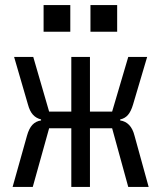

<svg xmlns="http://www.w3.org/2000/svg" viewBox="-20 -742 640 762"><path d="M263 -233H175L110 0H30L87 -203Q95 -232 108.5 -246.5Q122 -261 143 -264V-268Q123 -273 110.5 -287Q98 -301 91 -327L36 -516H112L175 -299H263V-516H337V-299H425L489 -516H564L508 -327Q500 -300 488 -286Q476 -272 457 -268V-264Q478 -261 492.5 -246Q507 -231 514 -203L570 0H489L425 -233H337V0H263ZM445 -722V-616H339V-722ZM259 -722V-616H153V-722Z"/></svg>

Font: iA Writer Mono V
Style: Regular
Weight: 400
Designer: Mike Abbink, Paul van der Laan, Pieter van Rosmalen
Foundry: Bold Monday
Version: Version 2.000